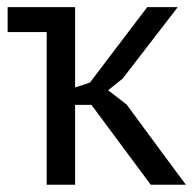

<svg xmlns="http://www.w3.org/2000/svg" viewBox="-20 -508 540 528"><path d="M186.5 -488.3Q139.6 -488.3 1 -488.3Q1 -470.7 1 -419.9Q28.3 -419.9 108.4 -419.9Q108.4 -315.4 108.4 0Q127.9 0 186.5 0Q186.5 -54.7 186.5 -219.7Q197.3 -219.7 231.4 -219.7Q272.5 -165 394.5 0Q418.9 0 491.2 0Q450.2 -54.7 328.1 -220.7Q315.4 -230.5 277.3 -259.8Q287.1 -267.6 317.4 -292Q355.5 -340.8 468.8 -488.3Q447.3 -488.3 384.8 -488.3Q345.7 -436.5 227.5 -281.2Q217.8 -277.3 186.5 -267.6Q186.5 -322.3 186.5 -488.3Z"/></svg>

Font: Aptus Gothic JP
Style: Medium
Weight: 400
Designer: Fuminori Ogawa / Motoya
Version: Version 1